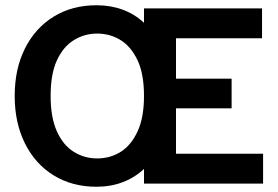

<svg xmlns="http://www.w3.org/2000/svg" viewBox="-20 -700 1058 732"><path d="M348 12Q255 12 184.5 -31.5Q114 -75 75 -153.5Q36 -232 36 -334Q36 -437 75 -515Q114 -593 184.5 -636.5Q255 -680 348 -680Q402 -680 448 -663Q494 -646 529 -613V-668H979V-554H651V-400H863V-287H651V-114H983V0H529V-56Q494 -23 448 -5.5Q402 12 348 12ZM350 -96Q400 -96 440 -121Q480 -146 504.5 -199Q529 -252 529 -334Q529 -418 504.5 -470Q480 -522 440 -547Q400 -572 350 -572Q302 -572 261.5 -547Q221 -522 197 -470Q173 -418 173 -334Q173 -252 197 -199Q221 -146 261.5 -121Q302 -96 350 -96Z"/></svg>

Font: Atkinson Hyperlegible Next SemiBold
Style: Regular
Weight: 600
Designer: Elliott Scott, Megan Eiswerth, Linus Boman, Theodore Petrosky, Letters from Sweden
Foundry: Applied Design Works, Letters from Sweden
Version: Version 2.001